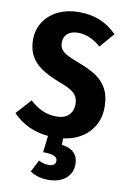

<svg xmlns="http://www.w3.org/2000/svg" viewBox="-104 -771 726 1093"><g transform="rotate(10 259.5 -224.5)"><path d="M297 14V51Q344 57 368 81.5Q392 106 392 147Q392 198 355 229.5Q318 261 254 261Q222 261 195 253Q168 245 149 231L184 162Q212 177 242 177Q282 177 282 146Q282 128 262 119.5Q242 111 199 111L210 15Q87 4 5 -81L83 -168Q120 -135 157.5 -118.5Q195 -102 238 -102Q283 -102 308 -126Q333 -150 333 -190Q333 -228 310 -251Q287 -274 223 -297Q119 -336 75 -385Q31 -434 31 -510Q31 -569 61 -614.5Q91 -660 143.5 -685Q196 -710 262 -710Q332 -710 385.5 -687.5Q439 -665 482 -621L410 -537Q345 -593 277 -593Q238 -593 216.5 -574Q195 -555 195 -522Q195 -500 205 -485Q215 -470 240 -456Q265 -442 314 -424Q378 -400 417.5 -372.5Q457 -345 478 -304Q499 -263 499 -202Q499 -116 445 -57.5Q391 1 297 14Z"/></g></svg>

Font: Fira Sans Condensed
Style: Bold
Weight: 700
Width: 3
Designer: bBox Type GmbH & Carrois Corporate GbR & Edenspiekermann AG
Foundry: bBox Type GmbH & Carrois Corporate GbR & Edenspiekermann AG
Version: Version 4.301